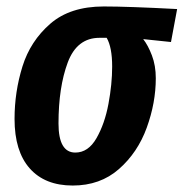

<svg xmlns="http://www.w3.org/2000/svg" viewBox="-20 -558 568 594"><path d="M25 -190Q25 -274 49.5 -352.5Q74 -431 135.5 -484.5Q197 -538 301 -538Q376 -538 528 -530L509 -428L423 -437Q438 -418 450 -386.5Q462 -355 462 -316Q462 -240 434 -163Q406 -86 348 -35Q290 16 205 16Q119 16 72 -37Q25 -90 25 -190ZM327 -352Q327 -412 310 -441H288Q218 -441 189.5 -364.5Q161 -288 161 -176Q161 -86 213 -86Q253 -86 278.5 -130.5Q304 -175 315.5 -236.5Q327 -298 327 -352Z"/></svg>

Font: Fira Sans Compressed SemiBold
Style: Italic
Weight: 600
Width: 1
Italic angle: -8°
Designer: bBox Type GmbH & Carrois Corporate GbR & Edenspiekermann AG
Foundry: bBox Type GmbH & Carrois Corporate GbR & Edenspiekermann AG
Version: Version 4.301